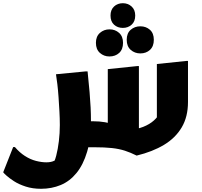

<svg xmlns="http://www.w3.org/2000/svg" viewBox="-59 -918 1261 1197"><path d="M487 0 422 -162H521Q561 -162 595.5 -156Q630 -150 662 -139L613 -72V-487L796 -506H807V-39L739 -108Q793 -111 833.5 -127Q874 -143 900.5 -167Q927 -191 939 -217L919 -105V-519L1102 -538H1113V-282Q1113 -190 1074 -124Q1035 -58 963.5 -15Q892 28 793 52Q755 33 719.5 21.5Q684 10 639 5Q594 0 527 0ZM34 -1Q63 33 96.5 54.5Q130 76 165 85Q200 94 230 94Q260 94 279.5 84Q299 74 308 75L265 115Q281 93 291.5 52.5Q302 12 308 -38Q314 -88 314 -138Q314 -178 311.5 -223Q309 -268 306 -312Q303 -356 298.5 -393.5Q294 -431 290 -455L476 -473H487Q495 -397 499.5 -343.5Q504 -290 506 -248Q508 -206 508 -166Q508 -52 484 28.5Q460 109 418 160.5Q376 212 319.5 235.5Q263 259 197 259Q144 259 101 245Q58 231 28 211.5Q-2 192 -19.5 176Q-37 160 -39 156L23 -1ZM707 -744Q674 -744 652 -764Q630 -784 630 -821Q630 -857 652 -877.5Q674 -898 707 -898Q739 -898 761.5 -877.5Q784 -857 784 -821Q784 -784 761.5 -764Q739 -744 707 -744ZM816 -585Q781 -585 756 -607Q731 -629 731 -670Q731 -711 756 -732.5Q781 -754 816 -754Q851 -754 875.5 -732.5Q900 -711 900 -670Q900 -629 876 -607Q852 -585 816 -585ZM623 -566Q589 -566 564 -588Q539 -610 539 -651Q539 -691 564 -713Q589 -735 624 -735Q659 -735 683.5 -713Q708 -691 708 -651Q708 -610 684 -588Q660 -566 623 -566Z"/></svg>

Font: Kufam ExtraBold
Style: Regular
Weight: 800
Designer: Wael Morcos, Artur Schmal
Foundry: Original Type
Version: Version 1.300; ttfautohint (v1.8.3)